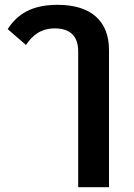

<svg xmlns="http://www.w3.org/2000/svg" viewBox="-20 -584 559 798"><path d="M433 194V-376C433 -497 358 -564 219 -564C111 -564 51 -524 12 -463L88 -397C113 -435 148 -466 208 -466C274 -466 305 -431 305 -371V194Z"/></svg>

Font: IBM Plex Thai Looped SemiBold
Style: Regular
Weight: 600
Designer: Mike Abbink, Paul van der Laan, Pieter van Rosmalen, Ben Mitchell, Mark Frömberg
Foundry: Bold Monday
Version: Version 1.0